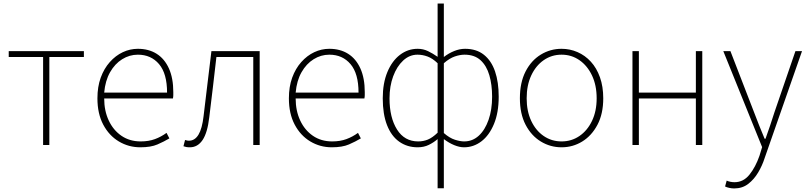

<svg xmlns="http://www.w3.org/2000/svg" viewBox="-20 -814 4536 1078"><path d="M222 0V-494H29V-527H451V-494H257V0Z M768 13Q702 13 647 -20Q592 -53 559.5 -114.5Q527 -176 527 -262Q527 -327 545.5 -378Q564 -429 596.5 -465.5Q629 -502 669.5 -521Q710 -540 754 -540Q815 -540 859.5 -512Q904 -484 928.5 -429.5Q953 -375 953 -297Q953 -289 953 -280.5Q953 -272 951 -261H565Q565 -192 590.5 -137.5Q616 -83 662 -51.5Q708 -20 770 -20Q815 -20 850 -33Q885 -46 915 -68L931 -37Q901 -19 864 -3Q827 13 768 13ZM565 -294H918Q918 -401 873 -454Q828 -507 754 -507Q707 -507 666 -481.5Q625 -456 598 -408.5Q571 -361 565 -294Z M1046 13Q1034 13 1026 11.5Q1018 10 1010 7L1019 -28Q1024 -27 1029 -25.5Q1034 -24 1041 -24Q1074 -24 1094.5 -58Q1115 -92 1123 -162Q1134 -254 1145 -345Q1156 -436 1167 -527H1438V0H1402V-494H1195Q1185 -409 1175.5 -325.5Q1166 -242 1155 -156Q1145 -69 1117.5 -28Q1090 13 1046 13Z M1843 13Q1777 13 1722 -20Q1667 -53 1634.5 -114.5Q1602 -176 1602 -262Q1602 -327 1620.5 -378Q1639 -429 1671.5 -465.5Q1704 -502 1744.5 -521Q1785 -540 1829 -540Q1890 -540 1934.5 -512Q1979 -484 2003.5 -429.5Q2028 -375 2028 -297Q2028 -289 2028 -280.5Q2028 -272 2026 -261H1640Q1640 -192 1665.5 -137.5Q1691 -83 1737 -51.5Q1783 -20 1845 -20Q1890 -20 1925 -33Q1960 -46 1990 -68L2006 -37Q1976 -19 1939 -3Q1902 13 1843 13ZM1640 -294H1993Q1993 -401 1948 -454Q1903 -507 1829 -507Q1782 -507 1741 -481.5Q1700 -456 1673 -408.5Q1646 -361 1640 -294Z M2437 243V46V-33Q2415 -14 2387.5 -0.5Q2360 13 2325 13Q2266 13 2221.5 -18.5Q2177 -50 2153 -111.5Q2129 -173 2129 -262Q2129 -347 2155 -409.5Q2181 -472 2225.5 -506Q2270 -540 2325 -540Q2356 -540 2383 -527Q2410 -514 2437 -495V-573V-794H2472V-573V-494Q2499 -515 2530 -527.5Q2561 -540 2591 -540Q2655 -540 2697 -506.5Q2739 -473 2759.5 -413Q2780 -353 2780 -271Q2780 -182 2753.5 -118Q2727 -54 2683 -20.5Q2639 13 2585 13Q2560 13 2530.5 1Q2501 -11 2472 -33V46V243ZM2328 -20Q2357 -20 2382.5 -30.5Q2408 -41 2437 -69V-459Q2409 -486 2381 -496.5Q2353 -507 2324 -507Q2279 -507 2243.5 -474Q2208 -441 2187.5 -385.5Q2167 -330 2167 -262Q2167 -154 2209 -87Q2251 -20 2328 -20ZM2586 -20Q2633 -20 2668 -52Q2703 -84 2723 -141Q2743 -198 2743 -271Q2743 -338 2727.5 -391.5Q2712 -445 2678 -476Q2644 -507 2588 -507Q2563 -507 2533.5 -497Q2504 -487 2472 -459V-67Q2504 -39 2534 -29.5Q2564 -20 2586 -20Z M3133 13Q3070 13 3016.5 -19.5Q2963 -52 2931 -113.5Q2899 -175 2899 -262Q2899 -351 2931 -413Q2963 -475 3016.5 -507.5Q3070 -540 3133 -540Q3180 -540 3222.5 -521.5Q3265 -503 3297.5 -467.5Q3330 -432 3348.5 -380Q3367 -328 3367 -262Q3367 -175 3334.5 -113.5Q3302 -52 3249 -19.5Q3196 13 3133 13ZM3133 -20Q3189 -20 3233.5 -50.5Q3278 -81 3304 -135.5Q3330 -190 3330 -262Q3330 -335 3304 -390Q3278 -445 3233.5 -476Q3189 -507 3133 -507Q3077 -507 3032.5 -476Q2988 -445 2962.5 -390Q2937 -335 2937 -262Q2937 -190 2962.5 -135.5Q2988 -81 3032.5 -50.5Q3077 -20 3133 -20Z M3531 0V-527H3567V-294H3887V-527H3923V0H3887V-261H3567V0Z M4102 244Q4089 244 4075 241Q4061 238 4051 233L4060 200Q4068 204 4080 206.5Q4092 209 4104 209Q4154 209 4188 166.5Q4222 124 4244 61L4259 12L4041 -527H4081L4214 -183Q4227 -149 4242.5 -109.5Q4258 -70 4273 -35H4278Q4291 -70 4304 -109.5Q4317 -149 4328 -183L4446 -527H4483L4273 74Q4260 115 4237 154Q4214 193 4181 218.5Q4148 244 4102 244Z"/></svg>

Font: Noto Sans KR Thin
Style: Regular
Weight: 100
Designer: Ryoko NISHIZUKA 西塚涼子 (kana, bopomofo & ideographs); Paul D. Hunt (Latin, Greek & Cyrillic); Sandoll Communications 산돌커뮤니
Foundry: Adobe
Version: Version 2.004-H2;hotconv 1.0.118;makeotfexe 2.5.65603